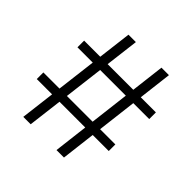

<svg xmlns="http://www.w3.org/2000/svg" viewBox="-168 -782 926 926"><g transform="rotate(45 295.0 -319.5)"><path d="M118.5 0 197 -639H247.5L169 0ZM35.5 -175V-220H526.5V-175ZM345 0 422 -639H473L396 0ZM66 -422V-467.5H555.5V-422Z"/></g></svg>

Font: Anek Latin Light
Style: Regular
Weight: 300
Designer: Yesha Goshar
Foundry: Ek Type
Version: Version 1.003